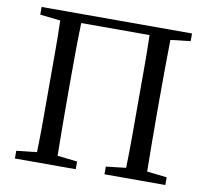

<svg xmlns="http://www.w3.org/2000/svg" viewBox="-76 -753 901 836"><g transform="rotate(10 375.0 -335.0)"><path d="M42 0V-34L132 -44Q134 -108 134 -176.5Q134 -245 134 -312V-359Q134 -425 134 -493.5Q134 -562 132 -626L42 -636V-670H707V-636L619 -626Q618 -563 617.5 -494.5Q617 -426 617 -359V-312Q617 -246 617.5 -177Q618 -108 619 -44L707 -34V0H438V-34L526 -44Q528 -107 528 -176Q528 -245 528 -312V-359Q528 -426 528 -496Q528 -566 526 -631H224Q222 -567 221.5 -497Q221 -427 221 -359V-312Q221 -246 221.5 -177Q222 -108 223 -44L311 -34V0Z"/></g></svg>

Font: Source Serif 4 Subhead
Style: Regular
Weight: 400
Designer: Frank Grießhammer
Foundry: Adobe Systems Incorporated
Version: Version 4.004;hotconv 1.0.117;makeotfexe 2.5.65602